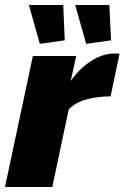

<svg xmlns="http://www.w3.org/2000/svg" viewBox="-36 -751 500 771"><path d="M96 -526H270L248 -426Q286 -479 332 -507.5Q378 -536 422 -536Q433 -536 437 -536Q441 -536 444 -535L408 -364Q357 -364 312 -352Q267 -340 240 -312L174 0H-16ZM266 -731H403L410 -589L310 -575ZM80 -731H218L224 -589L124 -575Z"/></svg>

Font: Raleway Thin Black
Style: Italic
Weight: 900
Italic angle: -12°
Version: Version 4.026